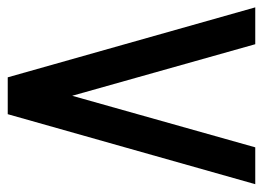

<svg xmlns="http://www.w3.org/2000/svg" viewBox="-114 -582 696 509"><g transform="rotate(90 234.5 -328.0)"><path d="M468.8 -656.2 283.2 0H185.5L0 -656.2H97.7L234.4 -170.9L371.1 -656.2Z"/></g></svg>

Font: Lambda
Style: Regular
Weight: 400
Designer: GGBotNet
Version: 0.22